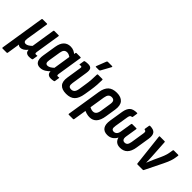

<svg xmlns="http://www.w3.org/2000/svg" viewBox="50 -1588 2649 2649"><g transform="rotate(45 1374.5 -263.5)"><path d="M-2.1 185Q-11.5 185 -10.1 174L93.3 -480.2Q95.3 -491.7 105.3 -491.7H189.4Q199.3 -491.7 197.3 -480.2L145.5 -155.5Q139.7 -117.8 148.4 -101.4Q157.1 -85.1 179.8 -85.1Q202.1 -85.1 224.1 -99.3Q246.2 -113.4 267.3 -133.9L321.7 -480.2Q323.7 -491.7 333.5 -491.7H416.5Q427.9 -491.7 425.1 -480.2L367.9 -118.8Q364.7 -96 368.5 -88.6Q372.3 -81.3 384.3 -81.3Q389.9 -81.3 395.4 -82.3Q400.8 -83.3 405.4 -84.3Q413.2 -85.7 411.2 -75.9L400.6 -9.4Q399.6 -1 388.8 2.4Q376.3 5.2 364 6.6Q351.7 8 339 8Q305.4 8 286.1 -7.3Q266.8 -22.6 266.3 -55.3H264.6Q241.8 -27.4 216.4 -11.1Q191.1 5.2 164.2 5.2Q149.8 5.2 138.8 0Q127.7 -5.2 121.3 -14.6L91.7 174Q90.3 185 79.7 185Z M550.7 8Q496.3 8 474.3 -31Q452.3 -70 464.1 -144.8L496.1 -344.4Q509.5 -424.6 547.6 -462.2Q585.7 -499.7 645.7 -499.7Q679.9 -499.7 709 -486.7Q738.1 -473.7 759.3 -451.8L745.5 -374Q727.1 -390.2 707.1 -399.5Q687.2 -408.8 668.5 -408.8Q639 -408.8 621.7 -391.1Q604.3 -373.3 597.9 -332.2L569.1 -154.1Q563.3 -118.6 572 -101.8Q580.7 -85.1 605 -85.1Q627.4 -85.1 652.9 -100.7Q678.4 -116.2 709.3 -147.9L709.2 -80.4Q669 -37.4 631.2 -14.7Q593.4 8 550.7 8ZM764.6 8Q722.2 8 703.6 -14.9Q684.9 -37.7 691.9 -84.5L694.9 -103.9L692.1 -118.5L737.7 -410.4L747.7 -439.4L754.3 -480.2Q756.3 -491.7 765.1 -491.7H844.1Q854.7 -491.7 852.7 -480.2L795.7 -118Q792.5 -96.2 795.9 -88.7Q799.3 -81.3 810.9 -81.3Q817.1 -81.3 822.8 -82.3Q828.4 -83.3 832.6 -84.3Q840.4 -85.3 838.4 -76.3L828.2 -10Q827.2 -0.4 816.4 1.8Q804.1 4.6 791.2 6.3Q778.4 8 764.6 8Z M1060.9 8Q976.4 8 938.8 -35.2Q901.3 -78.4 915.3 -165.3L948.1 -375.8Q952.3 -395.8 948.8 -402.9Q945.3 -410 933.3 -410Q928.7 -410 923.1 -409.2Q917.4 -408.4 911.8 -407.4Q904.2 -405.8 905.8 -415.8L916 -481.8Q917.4 -491.4 928.4 -493.6Q942.1 -496.4 956.9 -498.1Q971.7 -499.7 986.2 -499.7Q1031.5 -499.7 1047.8 -476.2Q1064.1 -452.6 1054.9 -393.3L1019.1 -161.5Q1012.7 -120.8 1023.9 -102.6Q1035.2 -84.5 1067.6 -84.5Q1097.9 -84.5 1116.6 -104.1Q1135.2 -123.8 1142.3 -167.9L1157 -263.5Q1167.3 -324.9 1171.1 -381.4Q1175 -438 1174.8 -479.8Q1174.8 -491.7 1185.4 -491.7H1270.9Q1279.5 -491.7 1279.5 -481.6Q1280.1 -441.6 1276.1 -385.7Q1272.1 -329.9 1262.5 -270.2L1246.9 -174Q1231.9 -79.2 1188.4 -35.6Q1145 8 1060.9 8ZM1091.3 -545.2Q1085.7 -545.2 1084.5 -549.5Q1083.3 -553.8 1085.7 -559L1141.2 -701Q1144 -707.6 1148.5 -710Q1153 -712.4 1159.4 -712.4H1239.6Q1246.4 -712.4 1247.6 -707.9Q1248.8 -703.4 1246 -697.6L1168.6 -556.6Q1162.6 -545.2 1148.8 -545.2Z M1291.9 185Q1281.9 185 1283.3 174L1362.9 -330.2Q1377.3 -417.4 1421.5 -458.6Q1465.8 -499.7 1547.9 -499.7Q1630.8 -499.7 1669.6 -454.1Q1708.3 -408.4 1694.3 -317.6L1670.1 -164Q1656.7 -77 1618.7 -34.5Q1580.7 8 1516.4 8Q1489 8 1458.4 -0.3Q1427.8 -8.6 1405.2 -21.8L1417.3 -106.8Q1434.2 -96.8 1454.2 -89.4Q1474.2 -81.9 1494.1 -81.9Q1525 -81.9 1543 -103.5Q1561.1 -125.1 1568.1 -171.2L1591.7 -321.4Q1599.3 -366.9 1585.9 -386.8Q1572.4 -406.6 1540.5 -406.6Q1508.9 -406.6 1491.1 -387.4Q1473.4 -368.1 1466.3 -325.2L1387.3 174Q1385.9 185 1375.4 185Z M1863 8Q1798 8 1768.4 -35.1Q1738.7 -78.2 1752.5 -163.5L1784.9 -365.4Q1797.1 -435.3 1831.3 -467.5Q1865.5 -499.7 1940 -499.7Q1950.4 -499.7 1948 -489.6L1937.8 -421.4Q1935.4 -410.2 1928 -410.2Q1909.6 -409 1901.2 -397.4Q1892.7 -385.9 1888.5 -360.7L1856.5 -161.9Q1850.1 -120.6 1860.2 -104.1Q1870.4 -87.5 1896.2 -87.5Q1921.9 -87.5 1940.1 -106.2Q1958.2 -124.8 1964 -162.5L1991 -331.6Q1993 -342.6 2002.4 -342.6H2081.7Q2092.3 -342.6 2090.3 -331.6L2063.3 -162.5Q2057.5 -124.8 2069.4 -106.2Q2081.3 -87.5 2107 -87.5Q2133.9 -87.5 2148.8 -104.1Q2163.7 -120.6 2170.8 -161.9L2202 -360.7Q2206.2 -385.9 2201.2 -396.8Q2196.2 -407.8 2177.5 -410.2Q2170.5 -411.4 2171.5 -421.4L2182.7 -489.6Q2184.7 -499.7 2194.1 -499.7Q2266.2 -499.7 2291.4 -465Q2316.6 -430.2 2305.4 -359.4L2273 -155.9Q2259.6 -73 2219.8 -32.5Q2179.9 8 2112.6 8Q2066 8 2037.7 -14.1Q2009.4 -36.2 1999.5 -75.8H1998.1Q1978.9 -37.4 1944.5 -14.7Q1910.1 8 1863 8Z M2446.8 0Q2437.9 0 2436.9 -9.6L2384.6 -478.8Q2382.6 -491.7 2393 -491.7H2484.9Q2494.2 -491.7 2494.2 -482.6L2510.4 -220.1Q2512.2 -190.9 2513.2 -162.3Q2514.2 -133.8 2514 -104.6H2515.8Q2527.4 -131.9 2538.9 -159.1Q2550.5 -186.3 2562.1 -213.1L2602.6 -300.3Q2613.5 -324.5 2621.8 -346.1Q2630.1 -367.7 2636.4 -389.3Q2642.7 -410.9 2646.3 -434.9L2653.5 -480.2Q2656.3 -491.7 2664.4 -491.7H2749.9Q2760.5 -491.7 2758.1 -479.8L2751.7 -439.2Q2747.7 -410.8 2738.8 -382.5Q2729.9 -354.3 2718 -325.5Q2706.1 -296.7 2689.9 -264.7L2563.6 -8Q2559.9 0 2551.9 0Z"/></g></svg>

Font: Sofia Sans Condensed
Style: Italic
Weight: 400
Italic angle: -9°
Designer: Botio Nikoltchev, Ani Petrova
Foundry: lettersoup
Version: Version 4.101